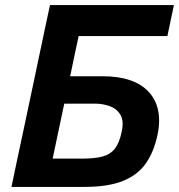

<svg xmlns="http://www.w3.org/2000/svg" viewBox="-20 -733 702 753"><path d="M311 0H25Q37 -58.5 48.5 -112.2Q60 -166 74.5 -233.5L125 -472.5Q139.5 -542 151.5 -598.2Q163.5 -654.5 176 -713H662L636.5 -591.5H288.5Q281.5 -559.5 274.2 -525.2Q267 -491 259 -452.5L255 -434H382.5Q505.5 -434 563 -373Q604 -329 604 -260.5Q604 -233.5 597.5 -203Q583.5 -137.5 552 -92.2Q520.5 -47 462.5 -23.5Q404.5 0 311 0ZM186.5 -111H303.5Q351.5 -111 382.2 -119.2Q413 -127.5 430.5 -150Q448 -172.5 457 -215Q461 -232.5 461 -247Q461 -268.5 452 -283.5Q437 -307.5 409.5 -317Q382 -326.5 353 -326.5H232L217 -255.5Q208 -212.5 201.2 -180.5Q194.5 -148.5 186.5 -111Z"/></svg>

Font: Heraclito SemiBold
Style: Italic
Weight: 600
Italic angle: -12°
Designer: Kostas Bartsokas (font) & Cristiano Sobral (main changes)
Foundry: Kostas Bartsokas (font) & Cristiano Sobral (main changes)
Version: Version 1.00;July 8, 2020;FontCreator 13.0.0.2655 64-bit